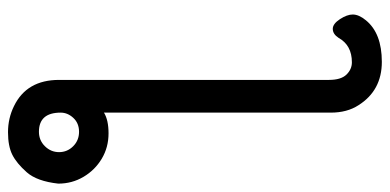

<svg xmlns="http://www.w3.org/2000/svg" viewBox="-262 -492 955 470"><g transform="rotate(-90 215.0 -256.5)"><path d="M192.9 144Q174.8 116.2 174.8 76.2V-479Q156.7 -467.8 124 -467.8Q89.8 -467.8 62 -484.4Q34.2 -501 17.6 -529.1Q1 -557.1 1 -590.8Q6.8 -643.1 28.8 -668Q50.8 -692.9 71.8 -703.4Q92.8 -713.9 127 -713.9Q161.1 -713.9 190.9 -699.2Q254.9 -668 254.9 -588.9V71.8Q254.9 101.1 267.8 114.5Q280.8 127.9 297.9 127.9Q339.8 127.9 357.9 95.2Q367.2 81.1 379.9 81.1Q392.1 81.1 403.6 98.6Q415 116.2 415 129.9Q415 145 400.9 162.1Q369.1 201.2 299.1 201.2Q229 201.2 192.9 144ZM174.8 -585Q174.8 -638.2 127.9 -638.2Q106.9 -638.2 92.5 -623.5Q78.1 -608.9 78.1 -588.9Q78.1 -568.8 92.5 -554.4Q106.9 -540 127.9 -540Q148.9 -540 161.9 -554Q174.8 -567.9 174.8 -585Z"/></g></svg>

Font: LXGW WenKai GB Screen
Style: Regular
Weight: 400
Designer: LXGW / Fontworks Inc.
Foundry: LXGW / Fontworks Inc.
Version: Version 1.321;February 19, 2024;FontCreator 14.0.0.2901 64-b